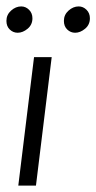

<svg xmlns="http://www.w3.org/2000/svg" viewBox="-24 -578 300 598"><path d="M88 0H33L82 -400H137ZM175 -513Q175 -532 189.5 -545Q204 -558 221 -558Q235 -558 245.5 -547.5Q256 -537 256 -521Q256 -501 241 -488.5Q226 -476 210 -476Q196 -476 185.5 -486Q175 -496 175 -513ZM-4 -513Q-4 -532 10.5 -545Q25 -558 42 -558Q56 -558 66.5 -547.5Q77 -537 77 -521Q77 -501 62 -488.5Q47 -476 31 -476Q17 -476 6.5 -486Q-4 -496 -4 -513Z"/></svg>

Font: Josefin Sans
Style: Italic
Weight: 400
Italic angle: -7.5°
Designer: Santiago Orozco
Foundry: Typemade